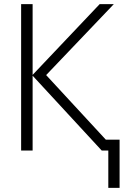

<svg xmlns="http://www.w3.org/2000/svg" viewBox="-20 -734 640 936"><path d="M563 -53V182H508V0H476L139 -365V0H83V-714H139V-369L466 -714H535L205 -368L496 -53Z"/></svg>

Font: Noto Sans Mono UI Light
Style: Regular
Weight: 300
Monospace: yes
Designer: Monotype Design team
Foundry: Monotype Imaging Inc.
Version: Version 1.000